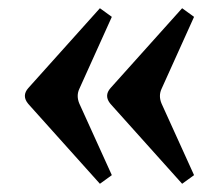

<svg xmlns="http://www.w3.org/2000/svg" viewBox="-20 -484 527 467"><path d="M49 -231Q32 -251 49 -270L223 -464L252 -443L173 -268Q165 -251 173 -232L252 -58L223 -37ZM249 -231Q232 -251 249 -270L423 -464L452 -443L373 -268Q365 -251 373 -232L452 -58L423 -37Z"/></svg>

Font: Heuristica
Style: Bold
Weight: 700
Version: Version 1.0.2